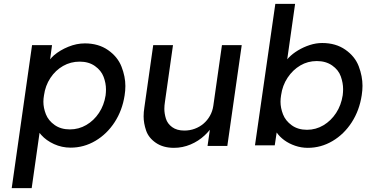

<svg xmlns="http://www.w3.org/2000/svg" viewBox="-20 -760 1908 1000"><path d="M41 220 147 -525H251L241 -451Q249 -461 261 -472Q293 -499 336 -516.5Q379 -534 422 -534Q493 -534 543 -499Q593 -464 613 -412.5Q633 -361 633 -312Q633 -288 629 -263Q617 -185 577 -123.5Q537 -62 477 -26.5Q417 9 348 9Q302 9 261.5 -9.5Q221 -28 195 -57Q190 -62 186 -68L145 220ZM344 -86Q390 -86 429.5 -109Q469 -132 495.5 -172Q522 -212 530 -263Q532 -279 532 -294Q532 -327 519.5 -360Q507 -393 474.5 -416Q442 -439 395 -439Q348 -439 308.5 -416.5Q269 -394 242.5 -354Q216 -314 209 -263Q206 -246 206 -230Q206 -198 219 -165Q232 -132 264.5 -109Q297 -86 344 -86Z M886 10Q830 10 792 -16Q754 -42 741 -80Q728 -118 728 -154Q728 -176 732 -201L778 -525H881L839 -229Q836 -210 836 -193Q836 -169 844 -142.5Q852 -116 876.5 -98Q901 -80 940 -80Q969 -80 994.5 -89.5Q1020 -99 1040 -116Q1060 -133 1073.5 -157Q1087 -181 1091 -209L1136 -525H1239L1164 0H1061L1073 -84Q1061 -69 1046 -55Q1014 -25 972.5 -7.5Q931 10 886 10Z M1583 10Q1549 10 1517 -1Q1485 -12 1460.5 -30Q1436 -48 1421 -70L1411 -3H1308L1414 -740H1517L1476 -451Q1479 -455 1483 -459Q1503 -480 1532 -497.5Q1561 -515 1593.5 -525.5Q1626 -536 1658 -536Q1729 -536 1779 -501Q1829 -466 1848.5 -414.5Q1868 -363 1868 -313Q1868 -290 1864 -264Q1852 -185 1812 -123Q1772 -61 1712 -25.5Q1652 10 1583 10ZM1579 -84Q1625 -84 1664.5 -107.5Q1704 -131 1730.5 -171.5Q1757 -212 1765 -264Q1767 -281 1767 -296Q1767 -328 1755 -362Q1743 -396 1710 -419Q1677 -442 1630 -442Q1583 -442 1544 -419Q1505 -396 1478 -355.5Q1451 -315 1444 -264Q1441 -246 1441 -230Q1441 -198 1454 -164.5Q1467 -131 1499.5 -107.5Q1532 -84 1579 -84Z"/></svg>

Font: Lexend
Style: Italic
Weight: 400
Italic angle: -8.13011°
Designer: Bonnie Shaver-Troup, Thomas Jockin
Foundry: Lexend
Version: Version 1.007